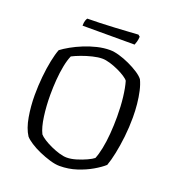

<svg xmlns="http://www.w3.org/2000/svg" viewBox="-151 -977 998 1095"><g transform="rotate(20 347.5 -429.0)"><path d="M334 0Q308 0 274.5 -10Q241 -20 208 -34.5Q175 -49 149 -66Q123 -83 111 -97Q85 -137 74 -201Q63 -265 63 -332Q63 -388 68.5 -443.5Q74 -499 83.5 -545Q93 -591 104 -619Q125 -635 156 -652.5Q187 -670 225 -685.5Q263 -701 302.5 -710.5Q342 -720 380 -720Q404 -720 435.5 -711Q467 -702 499.5 -687Q532 -672 558 -655Q584 -638 596 -622Q609 -595 617 -559.5Q625 -524 629 -484Q633 -444 633 -403Q633 -343 626.5 -285.5Q620 -228 610 -180Q600 -132 588 -99Q565 -78 525.5 -55Q486 -32 437 -16Q388 0 334 0ZM356 -59Q382 -59 413.5 -68.5Q445 -78 472 -90.5Q499 -103 511 -113Q522 -139 530.5 -180.5Q539 -222 543 -272.5Q547 -323 547 -376Q547 -439 540.5 -494Q534 -549 523 -586Q517 -595 498 -607.5Q479 -620 454 -631.5Q429 -643 402.5 -651Q376 -659 355 -659Q330 -659 297 -651Q264 -643 233 -631.5Q202 -620 181 -609Q169 -582 161 -541.5Q153 -501 149.5 -455Q146 -409 146 -364Q146 -296 154.5 -234Q163 -172 181 -136Q190 -125 211 -111.5Q232 -98 258.5 -86Q285 -74 310.5 -66.5Q336 -59 356 -59ZM184 -797Q184 -816 188 -828Q192 -840 196 -844Q227 -844 271.5 -845.5Q316 -847 362 -849.5Q408 -852 446 -854.5Q484 -857 501 -858L512 -849Q511 -831 507 -817.5Q503 -804 500 -797Z"/></g></svg>

Font: Texturina Medium 12pt ExtraLight
Style: Regular
Weight: 250
Version: Version 1.002